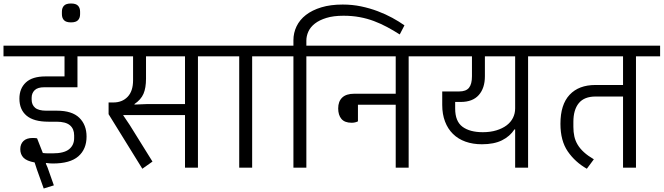

<svg xmlns="http://www.w3.org/2000/svg" viewBox="-40 -959 3795 1098"><path d="M171 10 158 -30Q113 -38 94.5 -57Q76 -76 76 -106Q76 -135 94 -152.5Q112 -170 147 -170Q154 -170 160.5 -169.5Q167 -169 172 -168L205 -84Q221 -82 235.5 -82Q250 -82 261 -82Q326 -82 355 -105.5Q384 -129 384 -169V-185Q384 -222 360 -242.5Q336 -263 283 -263H237Q153 -263 112 -297.5Q71 -332 71 -395Q71 -453 108 -487.5Q145 -522 220 -522H329V-637H-20V-698H536V-637H403V-460H213Q175 -460 158 -443Q141 -426 141 -400V-389Q141 -360 160.5 -343Q180 -326 225 -326H286Q372 -326 413.5 -285.5Q455 -245 455 -178Q455 -106 408 -65Q361 -24 262 -24Q246 -24 224 -27L222 -24L232 -1L268 101L210 119Z M366 -831Q338 -831 326 -843.5Q314 -856 314 -878V-892Q314 -914 326 -926.5Q338 -939 366 -939Q394 -939 406 -926.5Q418 -914 418 -892V-878Q418 -856 406 -843.5Q394 -831 366 -831Z M581 -306V-373H608Q659 -373 690 -405.5Q721 -438 721 -500V-637H496V-698H1230V-637H1092V0H1018V-301H665V-299L702 -244L832 -35L774 6ZM729 -361 805 -364H1018V-637H795V-509Q795 -456 780.5 -422.5Q766 -389 729 -364Z M1328 -637H1190V-698H1540V-637H1402V0H1328Z M1638 -637H1500V-698H1638V-729Q1638 -771 1656 -808.5Q1674 -846 1709.5 -873.5Q1745 -901 1797.5 -917Q1850 -933 1920 -933Q1975 -933 2025 -922.5Q2075 -912 2120 -895Q2165 -878 2203.5 -857Q2242 -836 2273 -814L2246 -762Q2210 -785 2173.5 -804.5Q2137 -824 2098.5 -838.5Q2060 -853 2017 -861Q1974 -869 1924 -869Q1867 -869 1826.5 -856.5Q1786 -844 1760.5 -824Q1735 -804 1723.5 -778.5Q1712 -753 1712 -727V-698H1850V-637H1712V0H1638Z M1971 -257Q1931 -257 1912.5 -279Q1894 -301 1894 -339Q1894 -379 1917 -401Q1940 -423 1986 -423H2223V-637H1810V-698H2435V-637H2297V0H2223V-360H2007V-265Q1991 -257 1971 -257Z M2906 -219H2902Q2876 -179 2830.5 -156.5Q2785 -134 2716 -134Q2664 -134 2622 -149Q2580 -164 2550.5 -193Q2521 -222 2505 -264Q2489 -306 2489 -359V-436H2586Q2625 -436 2642 -457Q2659 -478 2659 -523V-637H2395V-698H3118V-637H2980V0H2906ZM2721 -203Q2764 -203 2798.5 -213.5Q2833 -224 2857 -242Q2881 -260 2893.5 -285Q2906 -310 2906 -339V-637H2733V-523Q2733 -455 2698 -415.5Q2663 -376 2595 -376H2563V-338Q2563 -265 2605 -234Q2647 -203 2721 -203Z M3316 6Q3249 -32 3207 -93Q3165 -154 3165 -251Q3165 -361 3217.5 -417Q3270 -473 3365 -473H3523V-637H3078V-698H3735V-637H3597V0H3523V-407H3366Q3301 -407 3270 -369Q3239 -331 3239 -262V-233Q3239 -204 3244.5 -179Q3250 -154 3263.5 -131.5Q3277 -109 3299.5 -88.5Q3322 -68 3356 -48Z"/></svg>

Font: IBM Plex Sans Devanagari
Style: Regular
Weight: 400
Designer: Mike Abbink, Paul van der Laan, Pieter van Rosmalen, Erin McLaughlin
Foundry: Bold Monday
Version: Version 1.1